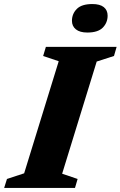

<svg xmlns="http://www.w3.org/2000/svg" viewBox="-48 -930 596 950"><path d="M242.5 -627 165.5 -653 179 -698H529L516 -653L430.5 -625.5L259.5 -70.5L336 -44.5L323 0H-27.5L-13.5 -44.5L71.5 -72.5ZM384 -769Q347 -769 327.5 -784.8Q308 -800.5 308 -827Q308 -861.5 332 -885.8Q356 -910 409 -910Q446.5 -910 465.5 -894.8Q484.5 -879.5 484.5 -852.5Q484.5 -818 460.8 -793.5Q437 -769 384 -769Z"/></svg>

Font: Newsreader 9pt
Style: Bold Italic
Weight: 700
Italic angle: -17°
Designer: Hugues Gentile
Foundry: Production Type
Version: Version 1.003